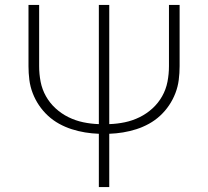

<svg xmlns="http://www.w3.org/2000/svg" viewBox="-20 -540 840 775"><path d="M379 215V0Q351 -1 323.5 -5.5Q296 -10 269.5 -18.5Q243 -27 218.5 -40.5Q194 -54 173.5 -73Q153 -92 137.5 -115Q122 -138 112 -164Q102 -190 98.5 -217.5Q95 -245 95 -273V-520H138V-273Q138 -241 144 -210Q150 -179 165.5 -151.5Q181 -124 204.5 -102.5Q228 -81 256.5 -67Q285 -53 316 -46.5Q347 -40 379 -39V-520H421V-39Q453 -40 484 -46.5Q515 -53 543.5 -67Q572 -81 595.5 -102.5Q619 -124 634.5 -151.5Q650 -179 656 -210Q662 -241 662 -273V-520H705V-273Q705 -245 701.5 -217.5Q698 -190 688 -164Q678 -138 662.5 -115Q647 -92 626.5 -73Q606 -54 581.5 -40.5Q557 -27 530.5 -18.5Q504 -10 476.5 -5.5Q449 -1 421 0V215Z"/></svg>

Font: Iosevka Aile Extralight
Style: Regular
Weight: 200
Designer: Belleve Invis
Foundry: Belleve Invis
Version: Version 31.1.0; ttfautohint (v1.8.4)